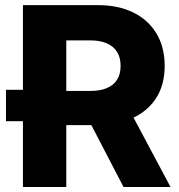

<svg xmlns="http://www.w3.org/2000/svg" viewBox="-20 -748 717 768"><path d="M173.8 -263.2H3.9V-388.7H173.8ZM71.8 0V-727.5H370.6Q453.1 -727.5 513.2 -698Q573.2 -668.5 606 -613.8Q638.7 -559.1 638.7 -484.4Q638.7 -409.7 605.2 -356.7Q571.8 -303.7 510 -275.6Q448.2 -247.6 363.8 -247.6H176.3V-384.3H342.3Q380.9 -384.3 407.7 -395.8Q434.6 -407.2 448.5 -429.4Q462.4 -451.7 462.4 -484.4Q462.4 -517.6 448.5 -540Q434.6 -562.5 407.7 -574.5Q380.9 -586.4 341.8 -586.4H245.1V0ZM474.1 0 301.8 -331.5H485.4L662.1 0Z"/></svg>

Font: Inter 20pt ExtraBold
Style: Regular
Weight: 800
Version: Version 4.001;git-66647c0bb